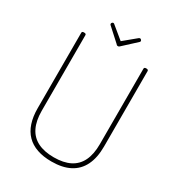

<svg xmlns="http://www.w3.org/2000/svg" viewBox="-367 -1908 1999 2157"><g transform="rotate(30 632.5 -829.5)"><path d="M634 19Q528 19 447 -9Q366 -37 311.5 -92.5Q257 -148 229.5 -231Q202 -314 202 -422V-1401Q202 -1411 208 -1415.5Q214 -1420 228 -1420Q243 -1420 249.5 -1415.5Q256 -1411 256 -1401V-420Q256 -292 298 -206Q340 -120 424.5 -77.5Q509 -35 634 -35Q759 -35 842.5 -77.5Q926 -120 967.5 -206Q1009 -292 1009 -420V-1401Q1009 -1411 1015.5 -1415.5Q1022 -1420 1036 -1420Q1063 -1420 1063 -1401V-422Q1063 -277 1014.5 -178.5Q966 -80 871 -30.5Q776 19 634 19ZM806 -1678Q814 -1678 821.5 -1670.5Q829 -1663 829 -1654Q829 -1651 828 -1648Q827 -1645 823 -1641L659 -1490Q653 -1484 648 -1480.5Q643 -1477 633 -1477Q624 -1477 619 -1480.5Q614 -1484 609 -1491L443 -1642Q439 -1646 438.5 -1649.5Q438 -1653 438 -1655Q438 -1664 445 -1671Q452 -1678 460 -1678Q465 -1678 469 -1675.5Q473 -1673 476 -1670L633 -1541L789 -1670Q794 -1673 797.5 -1675.5Q801 -1678 806 -1678Z"/></g></svg>

Font: Playwrite BE WAL ExtraLight
Style: Regular
Weight: 250
Version: Version 1.002